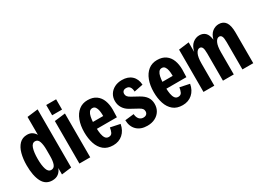

<svg xmlns="http://www.w3.org/2000/svg" viewBox="-30 -1448 2911 2151"><g transform="rotate(-30 1425.5 -372.5)"><path d="M202 13Q116 13 75.5 -65Q35 -143 35 -278Q35 -360 53 -427Q71 -494 109.5 -533.5Q148 -573 209 -573Q248 -573 274 -555.5Q300 -538 315 -511V-743L455 -760V-8L327 8V-75Q313 -35 282 -11Q251 13 202 13ZM248 -95Q286 -95 300.5 -133Q315 -171 315 -235V-320Q315 -383 301 -424Q287 -465 251 -465Q211 -465 194.5 -413.5Q178 -362 178 -279Q178 -195 194.5 -145Q211 -95 248 -95Z M557 0V-550L697 -567V0ZM563 -621V-754H691V-621Z M990 13Q915 13 868.5 -25.5Q822 -64 800.5 -129.5Q779 -195 779 -276Q779 -362 804 -428.5Q829 -495 876 -532.5Q923 -570 989 -570Q1057 -570 1100 -539Q1143 -508 1163 -455.5Q1183 -403 1183 -336Q1183 -290 1180 -239H921Q922 -204 928 -170Q934 -136 949 -114.5Q964 -93 992 -93Q1026 -93 1038.5 -120Q1051 -147 1055 -180L1179 -154Q1165 -76 1114.5 -31.5Q1064 13 990 13ZM921 -328H1054V-342Q1054 -370 1049 -398.5Q1044 -427 1030.5 -446.5Q1017 -466 992 -466Q966 -466 951 -445.5Q936 -425 929.5 -393Q923 -361 921 -328Z M1431 15Q1346 15 1296.5 -32.5Q1247 -80 1245 -163L1360 -176Q1363 -134 1383.5 -110.5Q1404 -87 1437 -87Q1463 -87 1477.5 -100.5Q1492 -114 1492 -137Q1492 -157 1481 -171Q1470 -185 1442 -200L1347 -252Q1301 -277 1276 -317Q1251 -357 1251 -406Q1251 -455 1274.5 -492.5Q1298 -530 1339.5 -551.5Q1381 -573 1435 -573Q1514 -573 1560.5 -530Q1607 -487 1611 -412L1496 -389Q1493 -471 1432 -471Q1407 -471 1394 -458.5Q1381 -446 1381 -424Q1381 -405 1392.5 -390Q1404 -375 1432 -360L1516 -314Q1571 -284 1596.5 -246.5Q1622 -209 1622 -158Q1622 -107 1598 -68Q1574 -29 1531 -7Q1488 15 1431 15Z M1889 13Q1814 13 1767.5 -25.5Q1721 -64 1699.5 -129.5Q1678 -195 1678 -276Q1678 -362 1703 -428.5Q1728 -495 1775 -532.5Q1822 -570 1888 -570Q1956 -570 1999 -539Q2042 -508 2062 -455.5Q2082 -403 2082 -336Q2082 -290 2079 -239H1820Q1821 -204 1827 -170Q1833 -136 1848 -114.5Q1863 -93 1891 -93Q1925 -93 1937.5 -120Q1950 -147 1954 -180L2078 -154Q2064 -76 2013.5 -31.5Q1963 13 1889 13ZM1820 -328H1953V-342Q1953 -370 1948 -398.5Q1943 -427 1929.5 -446.5Q1916 -466 1891 -466Q1865 -466 1850 -445.5Q1835 -425 1828.5 -393Q1822 -361 1820 -328Z M2162 0V-547L2296 -564V-440Q2312 -509 2351 -541Q2390 -573 2437 -573Q2484 -573 2513.5 -544.5Q2543 -516 2551 -451Q2568 -515 2605.5 -544Q2643 -573 2689 -573Q2746 -573 2776 -531Q2806 -489 2806 -394V0H2666V-354Q2666 -407 2655.5 -428Q2645 -449 2623 -449Q2593 -449 2573.5 -407.5Q2554 -366 2554 -287V0H2414V-354Q2414 -407 2403.5 -428Q2393 -449 2371 -449Q2341 -449 2321.5 -407.5Q2302 -366 2302 -287V0Z"/></g></svg>

Font: Freeman
Style: Regular
Weight: 400
Designer: Vernon Adams, Aoife Mooney, Rodrigo Fuenzalida
Foundry: Rodrigo Fuenzalida
Version: Version 1.000; ttfautohint (v1.8.4.7-5d5b)